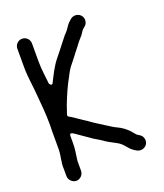

<svg xmlns="http://www.w3.org/2000/svg" viewBox="-173 -867 1032 1209"><g transform="rotate(-20 343.0 -263.0)"><path d="M90.5 -120V0C90.5 48.8 75.3 85.1 78.5 129.1C78.5 129.3 78.5 129.7 78.5 130V178C78.5 203.9 102.1 227.5 128 227.5C153.8 227.5 176.5 204.2 176.5 178V114C176.5 111.1 176.9 109.2 177.6 103.4C181.9 68.8 188.5 36.2 188.5 0L188.5 -51C188.5 -73.2 206.6 -62.2 206.6 -62.2C220.6 -55.2 233.1 -43.9 246.7 -35.5C271.6 -19 297 -0.7 321.7 16.4L345.1 30.1C360.3 38.4 370.9 46.9 383.7 55.4L403.1 67.1L419.8 76C426.7 79.6 434.2 84.1 443.6 88.8C463.5 98.8 479.4 111.5 492.6 128L504.5 141.9C518.1 158 531.2 167.3 550.1 178.1C586.8 198.1 634.6 167.6 622 122.4C617.3 105.9 608.4 98.4 591.8 88.9C587.7 86.5 583.5 83.7 580.5 80.1L568.5 66.1C563.4 60.2 558.9 53.7 551.9 47C531.6 27.8 512.3 12.7 485.6 0.3L469.4 -7.8C469.2 -7.9 468.9 -8.1 468.7 -8.2L451.7 -18.2C432.3 -29.3 414.7 -42.1 396.4 -53.4L372.5 -68.3C347.8 -83.2 322.1 -104.1 299.5 -117.3C283.7 -127.2 270 -137.6 258.1 -145.6L245.9 -153.7C237.1 -160 229.9 -164.7 221.1 -168.5C215.3 -171 212.1 -177.8 214.1 -184L222.1 -207.7C225.4 -218.9 229.6 -231.4 234.4 -243.5C255.9 -299 280.3 -355.9 310 -407.9C321.4 -430.8 334.7 -455.3 352.5 -475.1C367.4 -493.8 386.6 -517.8 400.9 -537.4C409.2 -548.7 418.9 -559 426.8 -570.2C440.7 -590.3 456.6 -606.8 470.4 -623C479.6 -634.3 485.9 -650.2 499.2 -660.8L509.1 -668.7C527.7 -684.3 531.9 -716.3 514.4 -737C498.5 -755.8 467.6 -760.9 445.1 -743.5L436.1 -735.5C419.3 -721.7 409.3 -705.9 395.4 -685.1C389.7 -676.6 380.7 -668.7 373.3 -660.7C357.4 -642.4 342.3 -619.8 325.6 -600C309.8 -580.6 292.5 -556.8 275.6 -537C245.8 -500.8 220.8 -449.6 197.2 -402.4C187.6 -383.3 173.6 -406.9 173.6 -406.9C169 -457.2 160.5 -503.7 160.5 -558V-681C160.5 -708.3 138.5 -730.5 111.5 -730.5C84.5 -730.5 62.5 -708.3 62.5 -681V-558C62.5 -488.1 74.8 -429 79.5 -359C85.5 -295.1 91.5 -228.2 91.5 -160C91.5 -147.3 90.5 -134.1 90.5 -120Z"/></g></svg>

Font: Smoothie
Style: Light
Weight: 400
Foundry: Cannot Into Space Fonts
Version: Version 0.8